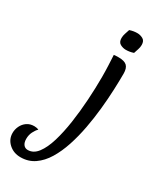

<svg xmlns="http://www.w3.org/2000/svg" viewBox="-484 -876 1087 1298"><g transform="rotate(30 59.0 -227.0)"><path d="M-85 334Q-139 334 -176 300.5Q-213 267 -213 218Q-213 190 -200.5 164Q-188 138 -164.5 121.5Q-141 105 -108 105Q-101 105 -91.5 106.5Q-82 108 -73 112Q-88 126 -100.5 151Q-113 176 -113 206Q-113 235 -100.5 251Q-88 267 -67 267Q-23 267 9 225Q41 183 62.5 111.5Q84 40 97 -48.5Q110 -137 116 -231.5Q122 -326 122 -412Q122 -459 120 -501.5Q118 -544 116 -581Q123 -582 134 -582.5Q145 -583 153 -583Q199 -583 218 -564.5Q237 -546 237 -504Q237 -449 234 -377Q231 -305 223 -225.5Q215 -146 200 -66Q185 14 161.5 85.5Q138 157 104 213Q70 269 23 301.5Q-24 334 -85 334ZM228 -661Q199 -651 169 -651Q146 -651 125 -662.5Q104 -674 104 -706Q104 -724 110 -741.5Q116 -759 122 -778Q151 -788 181 -788Q204 -788 225 -776.5Q246 -765 246 -733Q246 -715 240 -697.5Q234 -680 228 -661Z"/></g></svg>

Font: Merienda Medium
Style: Regular
Weight: 500
Designer: Eduardo Rodriguez Tunni
Foundry: Eduardo Rodriguez Tunni
Version: Version 2.001; ttfautohint (v1.8.4.7-5d5b)